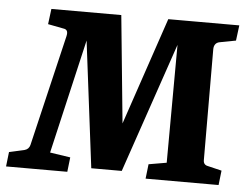

<svg xmlns="http://www.w3.org/2000/svg" viewBox="-50 -629 893 684"><g transform="rotate(5 396.5 -286.5)"><path d="M695 -84Q695 -67 711 -64L761 -52L755 0H494L500 -52L564 -63L566 -541H585L407 -20H298L233 -542H258L147 -63L220 -52L214 0H-5L1 -52L55 -64Q63 -66 68 -71Q73 -76 75 -84L169 -481Q172 -494 168.5 -500Q165 -506 157 -507L100 -518L107 -573H357L402 -118H371L525 -573H779L772 -518L714 -507Q704 -505 699 -498Q694 -491 694 -480Z"/></g></svg>

Font: Rasa
Style: Italic
Weight: 400
Italic angle: -7.10001°
Designer: Anna Giedrys (Yrsa+Rasa design), David Brezina (Yrsa art-direction, Rasa art-direction, design)
Foundry: Rosetta Type Foundry
Version: Version 2.004